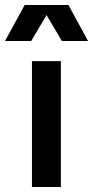

<svg xmlns="http://www.w3.org/2000/svg" viewBox="-61 -743 370 763"><path d="M66 0H181V-500H66ZM-41 -580H63L124 -683L185 -580H289L211 -723H37Z"/></svg>

Font: Uncut Sans Semibold
Style: Regular
Weight: 600
Designer: Kasper Nordkvist
Foundry: UNCUT.wtf
Version: Version 1.304;Glyphs 3.2 (3246)